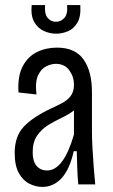

<svg xmlns="http://www.w3.org/2000/svg" viewBox="-20 -728 447 758"><path d="M147 10Q122 10 96.5 -2.5Q71 -15 54.5 -44.5Q38 -74 38 -124Q38 -190 74 -228Q110 -266 180 -299Q204 -310 225 -321Q246 -332 259 -349Q272 -366 272 -394Q272 -425 253.5 -450.5Q235 -476 200 -476Q183 -476 163 -466.5Q143 -457 130.5 -431Q118 -405 124 -355L53 -363Q49 -426 69 -465Q89 -504 125 -522Q161 -540 205 -540Q277 -540 310 -493Q343 -446 343 -365V-209Q343 -182 345 -144.5Q347 -107 350 -68.5Q353 -30 356 0H289Q286 -31 285 -65.5Q284 -100 283 -131H271Q255 -59 223 -24.5Q191 10 147 10ZM166 -55Q231 -55 272 -197V-292Q251 -276 223.5 -263Q196 -250 170 -234Q144 -218 126.5 -192.5Q109 -167 109 -127Q109 -91 124.5 -73Q140 -55 166 -55ZM105 -708H158Q155 -673 168 -657.5Q181 -642 201 -642Q220 -642 234 -657Q248 -672 245 -708H297Q300 -663 285.5 -638.5Q271 -614 248 -604.5Q225 -595 202 -595Q176 -595 152.5 -606Q129 -617 115 -641.5Q101 -666 105 -708Z"/></svg>

Font: Bricolage Grotesque 10pt Condensed Light
Style: Regular
Weight: 300
Width: 3
Designer: Mathieu Triay
Foundry: Atelier Triay
Version: Version 1.000; ttfautohint (v1.8.4.7-5d5b);gftools[0.9.32]